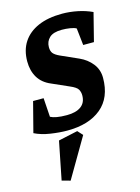

<svg xmlns="http://www.w3.org/2000/svg" viewBox="-120 -581 645 882"><g transform="rotate(-15 203.0 -139.5)"><path d="M149 10Q113 10 70 3.5Q27 -3 -5 -19L32 -162H82L88 -72Q99 -66 118 -62.5Q137 -59 166 -59Q209 -59 233 -76.5Q257 -94 257 -129Q257 -144 250 -157Q243 -170 212 -183L133 -218Q92 -235 72.5 -267.5Q53 -300 53 -344Q53 -398 78 -436Q103 -474 150 -494.5Q197 -515 264 -515Q300 -515 337 -507.5Q374 -500 406 -485L372 -351H321L312 -432Q302 -438 282.5 -441Q263 -444 244 -444Q203 -444 184.5 -426.5Q166 -409 166 -382Q166 -363 174.5 -352.5Q183 -342 205 -332L288 -295Q324 -279 347 -250Q370 -221 370 -182Q370 -88 311 -39Q252 10 149 10ZM104 236 64 225 100 44 192 24 214 48Z"/></g></svg>

Font: Manuale
Style: Bold Italic
Weight: 700
Italic angle: -11°
Version: Version 1.002